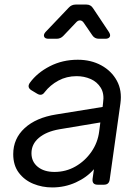

<svg xmlns="http://www.w3.org/2000/svg" viewBox="-20 -810 613 842"><path d="M209 12Q165 12 126 -4Q87 -20 62.5 -52.5Q38 -85 38 -134Q38 -202 88 -248Q138 -294 226 -308L430 -341L432 -359Q438 -399 422 -425Q406 -451 377.5 -463.5Q349 -476 316 -476Q272 -476 236 -456.5Q200 -437 176 -406Q163 -387 143 -399L118 -414Q97 -427 111 -447Q143 -491 198.5 -519.5Q254 -548 321 -548Q379 -548 424 -523.5Q469 -499 492.5 -456Q516 -413 508 -356L461 -22Q458 0 436 0H408Q383 0 386 -26L392 -68Q361 -32 312.5 -10Q264 12 209 12ZM118 -138Q118 -101 145.5 -78.5Q173 -56 219 -56Q269 -56 311 -80Q353 -104 381 -144.5Q409 -185 415 -234L420 -273L240 -243Q183 -233 150.5 -205.5Q118 -178 118 -138ZM193 -640Q177 -640 173.5 -649.5Q170 -659 180 -670L282 -777Q294 -790 312 -790H359Q378 -790 388 -774L458 -669Q466 -656 461 -648Q456 -640 442 -640H414Q395 -640 385 -655L348 -709Q341 -720 331.5 -720.5Q322 -721 314 -712L258 -653Q246 -640 228 -640Z"/></svg>

Font: Pitagon Sans Text
Style: Italic
Weight: 400
Italic angle: -8°
Designer: Travis Tran
Foundry: Pitagon
Version: Version 1.001; ttfautohint (v1.8.4.7-5d5b);gftools[0.9.26]